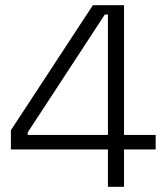

<svg xmlns="http://www.w3.org/2000/svg" viewBox="-20 -720 636 740"><path d="M396 0V-144H22V-218L338 -700H458V-200H580V-144H458V0ZM396 -200V-664H384L87 -210V-200Z"/></svg>

Font: Space Grotesk Frontify Light
Style: Regular
Weight: 300
Designer: Florian Karsten
Version: Version 2.000